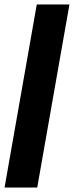

<svg xmlns="http://www.w3.org/2000/svg" viewBox="-40 -731 332 864"><path d="M-19.5 113 125.5 -711H272.5L127.5 113Z"/></svg>

Font: Anybody UltraExpanded SemiBold
Style: Italic
Weight: 600
Width: 9
Italic angle: -10°
Designer: Tyler Finck
Foundry: Etcetera Type Company
Version: Version 1.010; ttfautohint (v1.8.3) -l 8 -r 50 -G 200 -x 14 